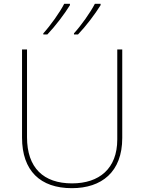

<svg xmlns="http://www.w3.org/2000/svg" viewBox="-20 -1065 752 1002"><path d="M505 -1038V-1045H475C452 -1000 402 -930 366 -891V-885H387C429 -929 476 -991 505 -1038ZM345 -1038V-1045H315C292 -1000 242 -930 206 -891V-885H227C269 -929 316 -991 345 -1038ZM618 -345V-807H592V-337C592 -185 498 -108 356 -108C207 -108 121 -189 121 -349V-807H95V-347C95 -174 190 -83 355 -83C510 -83 618 -167 618 -345Z"/></svg>

Font: Noto Sans Kannada UI Thin
Style: Regular
Weight: 100
Designer: Jelle Bosma - Monotype Design Team
Foundry: Monotype Imaging Inc.
Version: Version 2.005